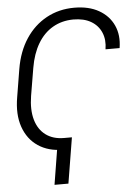

<svg xmlns="http://www.w3.org/2000/svg" viewBox="-61 -783 722 1021"><g transform="rotate(-5 300.0 -272.5)"><path d="M260.3 -51.8 250.5 9.8Q171.4 9.8 116.7 -27.1Q62 -64 38.6 -131.3Q15.1 -198.7 30.8 -289.6L55.2 -438Q70.8 -530.8 115 -597.7Q159.2 -664.6 225.8 -700.9Q292.5 -737.3 374.5 -737.3Q451.7 -737.3 505.1 -707Q558.6 -676.8 583 -623.8Q607.4 -570.8 596.2 -502.4H521Q529.3 -552.7 512.7 -591.8Q496.1 -630.9 458.3 -653.1Q420.4 -675.3 363.8 -675.3Q302.2 -674.8 253.9 -646.7Q205.6 -618.7 174.1 -565.7Q142.6 -512.7 129.9 -438L105 -289.6Q93.3 -216.3 108.6 -162.8Q124 -109.4 163.1 -80.6Q202.1 -51.8 260.3 -51.8ZM302.2 -51.8 262.2 191.9H188L227.5 -51.8Z"/></g></svg>

Font: Inter Tight Light
Style: Italic
Weight: 300
Italic angle: -9.39999°
Designer: Rasmus Andersson
Foundry: rsms
Version: Version 3.004